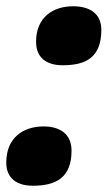

<svg xmlns="http://www.w3.org/2000/svg" viewBox="-20 -580 347 612"><path d="M180 -372C254 -372 303 -397 303 -485C303 -536 267 -560 213 -560C150 -560 95 -526 95 -447C95 -395 129 -372 180 -372ZM85 12C159 12 208 -14 208 -100C208 -153 171 -177 119 -177C55 -177 0 -142 0 -62C0 -11 34 12 85 12Z"/></svg>

Font: Noto Sans UI Black
Style: Italic
Weight: 900
Italic angle: -372°
Designer: Monotype Design Team
Foundry: Monotype Imaging Inc.
Version: Version 1.901